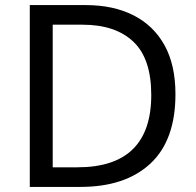

<svg xmlns="http://www.w3.org/2000/svg" viewBox="-20 -734 770 754"><path d="M669 -364Q669 -183 570.5 -91.5Q472 0 296 0H97V-714H317Q425 -714 504 -674Q583 -634 626 -556.5Q669 -479 669 -364ZM574 -361Q574 -504 503.5 -570.5Q433 -637 304 -637H187V-77H284Q574 -77 574 -361Z"/></svg>

Font: Noto Sans Deseret
Style: Regular
Weight: 400
Designer: Monotype Design Team
Foundry: Monotype Imaging Inc.
Version: Version 2.001; ttfautohint (v1.8.4.7-5d5b)